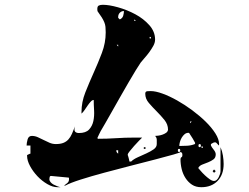

<svg xmlns="http://www.w3.org/2000/svg" viewBox="-20 -774 1040 801"><path d="M900 -160Q907 -144 910 -125Q913 -106 913 -90Q913 -45 887.5 -19Q862 7 820 7Q797 7 781 -3.5Q765 -14 754 -31Q743 -48 738 -68.5Q733 -89 733 -110Q733 -116 737 -118Q741 -120 741 -127Q741 -131 740 -134.5Q739 -138 733 -140Q734 -138 704.5 -129.5Q675 -121 628.5 -109Q582 -97 525.5 -82.5Q469 -68 415 -53.5Q361 -39 317 -25Q273 -11 253 0H247Q256 -6 262 -11.5Q268 -17 268 -27Q268 -31 267 -33L193 -40Q188 -40 187 -34.5Q186 -29 186 -27Q186 -20 191 -14Q196 -8 203.5 -4Q211 0 219 3Q227 6 233 7H220Q200 7 177.5 -6Q155 -19 136.5 -38.5Q118 -58 105.5 -81Q93 -104 93 -124V-127Q95 -128 100 -130.5Q105 -133 107 -133V-167H91Q91 -177 95 -192Q99 -207 113 -207Q126 -207 138 -201.5Q150 -196 162 -190Q174 -184 186.5 -178.5Q199 -173 213 -173Q232 -173 244.5 -178Q257 -183 265.5 -192.5Q274 -202 280 -215.5Q286 -229 293 -247Q288 -230 293.5 -224.5Q299 -219 309 -219Q338 -219 351.5 -233.5Q365 -248 369.5 -269Q374 -290 372.5 -314Q371 -338 371 -357Q365 -357 358.5 -350Q352 -343 345.5 -333.5Q339 -324 332.5 -314.5Q326 -305 320 -300V-307Q320 -348 336 -388.5Q352 -429 370.5 -470Q389 -511 405 -553Q421 -595 421 -639Q421 -652 420 -662Q419 -672 415 -681.5Q411 -691 404.5 -701.5Q398 -712 387 -727Q386 -730 386 -737Q386 -748 392.5 -751Q399 -754 409 -754Q435 -754 472.5 -743.5Q510 -733 544.5 -714.5Q579 -696 603 -669Q627 -642 627 -609Q627 -596 619.5 -582.5Q612 -569 602.5 -556Q593 -543 583 -532Q573 -521 567 -513Q560 -503 546.5 -481Q533 -459 516.5 -430.5Q500 -402 482 -370.5Q464 -339 448 -310.5Q432 -282 419 -259.5Q406 -237 400 -227Q398 -223 393 -213Q388 -203 387 -200Q386 -199 387 -197.5Q388 -196 388 -195Q427 -195 464 -197.5Q501 -200 540 -200H573Q570 -197 560 -187Q550 -177 539.5 -165Q529 -153 521 -143Q513 -133 513 -130V-127Q514 -124 515.5 -119.5Q517 -115 518 -110Q519 -105 520 -100H527Q537 -110 555 -118Q573 -126 590.5 -134Q608 -142 621 -151Q634 -160 634 -173Q634 -181 634 -190.5Q634 -200 627 -207Q631 -207 639.5 -208Q648 -209 657 -212Q666 -215 673 -220Q680 -225 681 -233Q681 -255 666 -273.5Q651 -292 633.5 -309.5Q616 -327 601 -344.5Q586 -362 586 -383Q586 -393 595 -393.5Q604 -394 609 -394Q629 -394 658 -383.5Q687 -373 719 -355Q751 -337 782 -314Q813 -291 838 -266.5Q863 -242 878.5 -217.5Q894 -193 894 -173Q894 -169 893 -167Q892 -168 887 -173.5Q882 -179 880 -180H873Q871 -179 866 -176.5Q861 -174 860 -173V-167Q863 -160 871.5 -149.5Q880 -139 880 -130Q880 -116 870.5 -109Q861 -102 848.5 -97Q836 -92 824 -87.5Q812 -83 807 -73Q809 -71 816.5 -62Q824 -53 834 -43.5Q844 -34 854.5 -26.5Q865 -19 873 -19Q879 -19 884 -23.5Q889 -28 892.5 -35Q896 -42 898 -48.5Q900 -55 900 -60ZM473 -700Q476 -696 480 -693Q491 -698 494 -708.5Q497 -719 497 -728Q487 -728 480 -721Q473 -714 473 -703ZM540 -693V-687H547ZM607 -613Q610 -614 610 -616.5Q610 -619 607 -620Q604 -621 604 -617Q604 -613 607 -613ZM473 -587H467L473 -580ZM773 -267V-260L780 -267ZM794 -177Q794 -179 793 -180Q792 -183 784 -196Q776 -209 773 -213Q772 -214 771.5 -215.5Q771 -217 770 -218Q769 -219 767 -220Q757 -220 750 -214Q743 -208 738 -199.5Q733 -191 730.5 -181.5Q728 -172 728 -165Q744 -165 761 -166Q778 -167 793 -173Q794 -174 794 -177ZM813 -160Q818 -160 818 -166.5Q818 -173 813 -173Q808 -173 808 -166.5Q808 -160 813 -160ZM827 -160Q827 -163 823 -163Q819 -163 820 -160Q821 -157 823.5 -157Q826 -157 827 -160ZM580 -153V-160H587V-153ZM727 -140Q732 -140 732 -146.5Q732 -153 727 -153Q722 -153 722 -146.5Q722 -140 727 -140ZM473 -147H465Q465 -138 473 -133ZM873 -53 867 -60 873 -67 880 -60Z"/></svg>

Font: Genkaimincho
Style: Regular
Weight: 800
Designer: Dr. Ken Lunde (project architect, glyph set definition & overall production); Masataka HATTORI \u670D \u90E8 \u6B63 \u8C
Foundry: Adobe Systems Incorporated
Version: Version 1.00